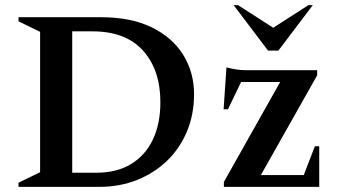

<svg xmlns="http://www.w3.org/2000/svg" viewBox="-20 -727 1325 747"><path d="M52 0V-16L136 -57V-603L52 -644V-660H374Q489 -660 569.5 -621Q650 -582 692.5 -514Q735 -446 735 -360Q735 -282 707.5 -216Q680 -150 630.5 -102Q581 -54 513.5 -27Q446 0 367 0ZM340 -605H261V-55H355Q434 -55 489.5 -88.5Q545 -122 574.5 -183.5Q604 -245 604 -329Q604 -455 536.5 -530Q469 -605 340 -605ZM851 0V-19L1070 -408H918L867 -302H850L861 -464H866Q879 -460 898.5 -457Q918 -454 934 -454H1214V-434L995 -46H1162L1205 -158H1222V0ZM1023 -530 889 -707H906L1043 -619L1180 -707H1197L1063 -530Z"/></svg>

Font: Spectral SemiBold
Style: Regular
Weight: 600
Designer: Jean-Baptiste Levee
Foundry: Production Type
Version: Version 2.001